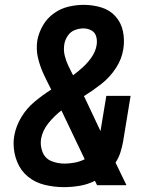

<svg xmlns="http://www.w3.org/2000/svg" viewBox="-20 -763 616 791"><path d="M243 8Q275 8 308 2.5Q341 -3 371 -18L380 0H501L456 -93Q469 -113 476 -135Q483 -157 487 -179L518 -368H418L394 -223L328 -363Q326 -365 326 -367Q363 -390 398 -417.5Q433 -445 457.5 -482.5Q482 -520 488 -561Q494 -598 486.5 -634Q479 -670 455.5 -696Q432 -722 397 -732.5Q362 -743 325 -743Q294 -743 262 -735.5Q230 -728 202 -708Q174 -688 157 -658.5Q140 -629 134 -598Q128 -560 136.5 -524.5Q145 -489 160 -457Q175 -425 191 -394Q155 -371 122.5 -344Q90 -317 68 -280.5Q46 -244 39 -205Q36 -189 36 -172Q36 -132 51 -95.5Q66 -59 95.5 -35Q125 -11 164 -1.5Q203 8 243 8ZM281 -453Q271 -472 261.5 -492Q252 -512 246.5 -534.5Q241 -557 245 -581Q248 -599 259 -615.5Q270 -632 288 -639Q306 -646 324 -646Q342 -646 357 -637.5Q372 -629 376.5 -612Q381 -595 378 -577Q374 -552 358.5 -529Q343 -506 323 -487.5Q303 -469 281 -453ZM246 -89Q217 -89 191.5 -99.5Q166 -110 155.5 -136Q145 -162 149 -190Q155 -225 179 -255Q203 -285 233 -308L329 -107Q309 -97 287.5 -93Q266 -89 246 -89Z"/></svg>

Font: Iosevka Sparkle Semibold
Style: Italic
Weight: 600
Italic angle: -9°
Designer: Belleve Invis
Foundry: Belleve Invis
Version: Version 4.5.0; ttfautohint (v1.8.3)